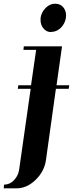

<svg xmlns="http://www.w3.org/2000/svg" viewBox="-64 -712 395 1040"><path d="M-43.9 308.1 -42 288.1Q-12.2 288.1 9.8 266.1Q33.2 242.7 39.1 210.9L102.1 -231H32.2L35.2 -250H104L131.8 -441.9H63L64.9 -460.9H272L242.2 -250H311L308.1 -231H238.8L185.1 153.8Q176.8 216.3 127.9 263.2Q81.5 308.1 24.9 308.1ZM155.8 -602.1V-615.2Q160.2 -646 184.1 -669.9Q206.1 -691.9 234.9 -691.9Q264.6 -691.9 280.8 -669.9Q293.9 -651.4 293.9 -628.9Q293.9 -621.1 293 -616.2Q288.6 -584.5 265.1 -561Q241.7 -539.1 213.9 -539.1L212.9 -538.1Q186 -538.1 168.9 -561Q155.8 -579.1 155.8 -602.1Z"/></svg>

Font: Hjet
Style: Italic
Weight: 400
Designer: T. Christopher White
Version: Version 1.2